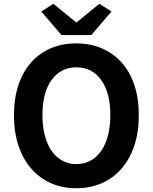

<svg xmlns="http://www.w3.org/2000/svg" viewBox="-20 -984 810 1018"><path d="M385 14Q311 14 250.5 -12.5Q190 -39 146 -89.5Q102 -140 78 -211.5Q54 -283 54 -373Q54 -463 78 -534Q102 -605 146 -654Q190 -703 250.5 -728.5Q311 -754 385 -754Q458 -754 519 -728Q580 -702 624 -653.5Q668 -605 692 -534Q716 -463 716 -373Q716 -283 692 -211.5Q668 -140 624 -89.5Q580 -39 519 -12.5Q458 14 385 14ZM385 -114Q426 -114 459.5 -132Q493 -150 516.5 -184Q540 -218 552.5 -266Q565 -314 565 -373Q565 -493 516.5 -560Q468 -627 385 -627Q302 -627 253.5 -560Q205 -493 205 -373Q205 -314 217.5 -266Q230 -218 253.5 -184Q277 -150 310.5 -132Q344 -114 385 -114ZM199 -923 263 -964 383 -866H387L507 -964L571 -923L464 -798H306Z"/></svg>

Font: SpoqaHanSans-Bold
Style: Regular
Weight: 700
Designer: [Spoqa Han Sans] Dong-huui Kim \uAE40 \uB3D9 \uD718   [Noto Sans] Ryoko NISHIZUKA \u897F \u585A \u6DBC \u5B50  (kana & i
Foundry: Spoqa (http://www.spoqa-han-sans.com)
Version: Version 2.000